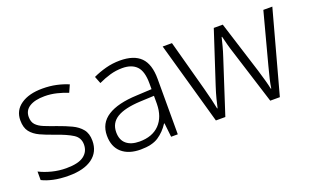

<svg xmlns="http://www.w3.org/2000/svg" viewBox="-68 -849 1876 1165"><g transform="rotate(-20 870.5 -266.0)"><path d="M423 -141Q423 -69 369 -29.5Q315 10 217 10Q161 10 118 0.5Q75 -9 46 -24V-79Q81 -61 126 -49.5Q171 -38 218 -38Q296 -38 331.5 -64.5Q367 -91 367 -137Q367 -181 330 -204.5Q293 -228 221 -253Q171 -270 133.5 -287.5Q96 -305 75 -332Q54 -359 54 -406Q54 -470 106 -506Q158 -542 245 -542Q293 -542 334.5 -533Q376 -524 411 -509L390 -462Q359 -475 320 -484.5Q281 -494 242 -494Q179 -494 144 -472Q109 -450 109 -408Q109 -376 126 -357.5Q143 -339 175 -326Q207 -313 253 -297Q301 -280 339 -262Q377 -244 400 -216Q423 -188 423 -141Z M745 -541Q835 -541 879 -497Q923 -453 923 -358V0H880L870 -90H867Q838 -45 796.5 -17.5Q755 10 681 10Q604 10 560 -28.5Q516 -67 516 -139Q516 -219 581 -260.5Q646 -302 770 -307L867 -312V-349Q867 -427 835.5 -460Q804 -493 743 -493Q702 -493 664 -482Q626 -471 588 -453L570 -499Q608 -517 652.5 -529Q697 -541 745 -541ZM777 -265Q675 -260 625.5 -229.5Q576 -199 576 -139Q576 -89 606.5 -63.5Q637 -38 691 -38Q774 -38 820 -85.5Q866 -133 867 -217V-269Z M1411 -346Q1400 -379 1392 -409Q1384 -439 1378 -464H1375Q1369 -439 1361 -408.5Q1353 -378 1342 -345L1230 0H1169L1019 -532H1079L1168 -204Q1180 -159 1188 -125.5Q1196 -92 1201 -66H1204Q1209 -90 1217.5 -123Q1226 -156 1239 -196L1349 -532H1407L1513 -196Q1524 -160 1533.5 -126Q1543 -92 1548 -67H1551Q1554 -91 1562 -125Q1570 -159 1582 -204L1669 -532H1727L1582 0H1520Z"/></g></svg>

Font: Noto Sans Arabic Light
Style: Regular
Weight: 300
Designer: Monotype Design Team, Nadine Chahine, Nizar Qandah and Khaled Hosny
Foundry: Monotype Imaging Inc.
Version: Version 2.012; ttfautohint (v1.8.4.7-5d5b)